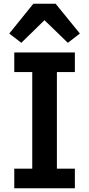

<svg xmlns="http://www.w3.org/2000/svg" viewBox="-20 -1016 481 1036"><path d="M160 -996H280L411 -835L346 -785L220 -907L95 -785L30 -835ZM384 0H57V-106H154V-627H57V-733H384V-627H287V-106H384Z"/></svg>

Font: IBM Plex Sans JP SemiBold
Style: Regular
Weight: 600
Designer: Mike Abbink; Paul van der Laan; Pieter van Rosmalen; Wujin Sim; Yejin Wi; Jinhee Kim; Boomi Park; Yona Kim; Kichan Ma
Foundry: Sandoll Inc.
Version: Version 1.001